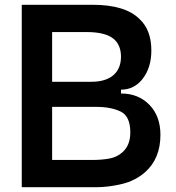

<svg xmlns="http://www.w3.org/2000/svg" viewBox="-20 -783 735 803"><path d="M71 0V-763H368Q504 -763 564 -703Q613 -657 613 -572Q613 -501 577.5 -454.5Q542 -408 486 -408V-392Q559 -392 605 -344.5Q651 -297 651 -219Q651 -120 587 -63Q546 -27 490 -13.5Q434 0 381 0ZM362 -441Q422 -441 454 -468.5Q486 -496 486 -546Q486 -593 457 -619Q423 -649 341 -649H198V-441ZM366 -114Q406 -114 438 -120Q470 -126 493 -147Q525 -176 525 -229Q525 -297 484.5 -316.5Q444 -336 383 -336H198V-114Z"/></svg>

Font: Open Sauce Sans SemiBold
Style: Regular
Weight: 600
Designer: Alfredo Marco Pradil
Foundry: Creative Sauce Fz LLC
Version: Version 1.477